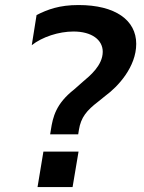

<svg xmlns="http://www.w3.org/2000/svg" viewBox="-20 -758 584 778"><path d="M183.2 -213.8H296.9L299.7 -231.5C307.9 -282.7 331.3 -310.4 377.5 -345.9L407 -369.7C458.1 -407 532 -486.9 532 -580.3C532 -676.5 447.1 -737.6 298.3 -737.6C220.5 -737.6 173.3 -719.8 128.2 -697.1L108.7 -574.9C150.9 -608.3 218 -630.3 277.7 -630.3C352.3 -630.3 396.3 -596.2 396.3 -548.3C396.3 -492.9 343 -449.6 317.5 -428.3L280.5 -395.6C206.3 -337.4 194.2 -284.1 186.1 -231.5ZM132.1 0H274.1L298.3 -143.8H155.9Z"/></svg>

Font: TID UI Semi Bold
Style: Italic
Weight: 600
Italic angle: -9.39999°
Designer: The TID Project Authors
Foundry: Bakken & Bæck
Version: Version 1.001;hotconv 1.0.109;makeotfexe 2.5.65596